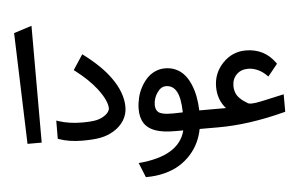

<svg xmlns="http://www.w3.org/2000/svg" viewBox="-59 -772 1739 1113"><g transform="rotate(-5 810.5 -215.0)"><path d="M57.6 -647.5 161.6 -680.7V-1H79.1Z M269.5 -116.7Q330.6 -96.7 405.3 -96.7Q460.9 -96.7 490 -103.3Q519 -109.9 542 -127Q552.7 -134.8 559.8 -145.5Q566.9 -156.2 566.9 -164.1Q566.9 -209.5 512.2 -281.2Q466.3 -340.3 390.6 -397.9L383.3 -403.3L388.2 -411.1L434.6 -481.9L440.4 -490.7L448.7 -484.4Q547.4 -410.2 599.6 -336.9Q663.1 -248.5 663.1 -164.6Q663.1 -122.6 641.4 -87.4Q619.6 -52.2 580.6 -28.8Q545.9 -7.8 505.4 0.2Q464.8 8.3 398.9 8.3Q321.8 8.3 262.7 -12.7L256.3 -15.1V-22L256.8 -107.4V-121.1Z M1138.7 0H1080.6Q1072.8 41 1055.4 77.6Q1038.1 114.3 1009.5 146.2Q981 178.2 943.8 201.4Q906.7 224.6 856.4 237.8Q806.2 251 747.6 251H746.1L743.2 244.6L716.3 178.2L711.4 166Q948.7 146.5 985.4 0H935.5Q867.7 0 824.5 -14.9Q781.2 -29.8 759.8 -62Q738.3 -94.2 738.3 -146Q738.8 -178.2 746.3 -210.2Q753.9 -242.2 769 -270.5Q784.2 -298.8 804.4 -320.6Q824.7 -342.3 852.3 -355Q879.9 -367.7 910.6 -367.7Q945.8 -367.7 974.6 -354.2Q1003.4 -340.8 1023.4 -317.1Q1043.5 -293.5 1057.6 -260.3Q1071.8 -227.1 1079.1 -189Q1086.4 -150.9 1087.9 -107.4H1138.7Q1142.1 -107.4 1144.8 -92.5Q1147.5 -77.6 1147.5 -62.5V-45.9Q1147.5 -30.3 1144.8 -15.1Q1142.1 0 1138.7 0ZM833.5 -160.6Q833.5 -145.5 838.4 -134.8Q843.3 -124 851.3 -117.9Q859.4 -111.8 873.5 -108.4Q887.7 -105 901.9 -104Q916 -103 937 -103Q960.9 -103 991.7 -104.5Q990.2 -188 969 -226.1Q947.8 -264.2 907.2 -264.2Q877.4 -264.2 855.5 -231.4Q833.5 -198.7 833.5 -160.6Z M1133.3 -107.4H1243.2Q1196.8 -159.2 1196.8 -234.9Q1196.8 -314.5 1252.2 -372.3Q1307.6 -430.2 1386.2 -430.2Q1493.7 -430.2 1555.7 -344.2L1560.1 -337.9L1555.7 -332L1510.7 -276.4L1503.4 -268.1L1496.1 -275.9Q1473.1 -298.8 1445.6 -311Q1418 -323.2 1390.6 -323.2Q1348.1 -323.2 1322.8 -297.1Q1297.4 -271 1297.4 -231.4Q1297.4 -215.8 1301 -202.1Q1304.7 -188.5 1310.8 -178.2Q1316.9 -168 1327.1 -158Q1337.4 -147.9 1347.9 -140.4Q1358.4 -132.8 1373 -124Q1379.9 -120.6 1393.6 -120.6Q1414.1 -120.6 1452.1 -128.9L1571.8 -155.3L1583.5 -157.7V-145.5V-63.5V-56.2L1576.2 -54.2Q1368.2 0 1192.4 0H1133.3Q1114.7 0 1114.7 -45.9V-62.5Q1114.7 -107.4 1133.3 -107.4Z"/></g></svg>

Font: Samim WOL
Style: Medium-WOL
Weight: 500
Foundry: DejaVu fonts team - Redesigned by Saber Rastikerdar
Version: Version 4.0.0